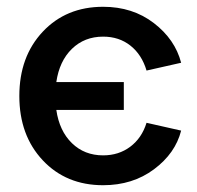

<svg xmlns="http://www.w3.org/2000/svg" viewBox="-20 -538 582 566"><path d="M284 -518Q371 -518 433.5 -470Q496 -422 514 -353L412 -330Q398 -377 364.5 -403.5Q331 -430 284 -430Q229 -430 192 -394Q155 -358 146 -296H345V-214H146Q155 -152 192 -116Q229 -80 284 -80Q330 -80 364 -105.5Q398 -131 412 -176L514 -153Q497 -86 434 -39Q371 8 284 8Q175 8 106 -65.5Q37 -139 37 -255Q37 -371 106 -444.5Q175 -518 284 -518Z"/></svg>

Font: LT Superior Semi-bold
Style: Regular
Weight: 600
Designer: Daniel Lyons
Foundry: LyonsType
Version: Version 1.0